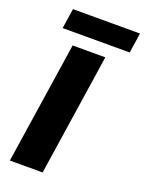

<svg xmlns="http://www.w3.org/2000/svg" viewBox="-168 -993 806 1071"><g transform="rotate(20 235.5 -457.0)"><path d="M31 0 140.5 -723H334.5L225.5 0ZM55 -795 73 -914H471L453 -795Z"/></g></svg>

Font: Public Sans Thin Black
Style: Italic
Weight: 900
Italic angle: -8°
Version: Version 2.001